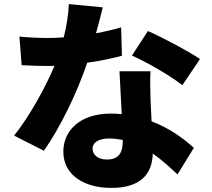

<svg xmlns="http://www.w3.org/2000/svg" viewBox="-20 -848 1040 940"><path d="M483 -812 317 -828C315 -777 306 -719 292 -665C266 -663 240 -662 214 -662C181 -662 121 -664 75 -669L86 -529C132 -526 173 -525 215 -525C226 -525 236 -525 247 -526C203 -422 127 -282 49 -184L195 -110C276 -225 360 -400 407 -541C475 -550 536 -564 577 -575L573 -714C539 -704 497 -694 450 -685C464 -735 476 -781 483 -812ZM433 -121C433 -150 464 -170 513 -170C537 -170 559 -167 581 -163V-158C581 -102 563 -67 503 -67C461 -67 433 -89 433 -121ZM717 -499H565C568 -443 572 -360 576 -289C559 -291 541 -292 523 -292C369 -292 290 -206 290 -106C290 10 393 72 525 72C673 72 725 0 728 -96C777 -62 818 -23 849 6L929 -124C879 -170 809 -221 722 -254C720 -296 718 -335 717 -359C716 -408 714 -456 717 -499ZM873 -431 959 -559C905 -596 776 -665 704 -696L626 -576C696 -545 813 -478 873 -431Z"/></svg>

Font: Noto Sans JP Black
Style: Regular
Weight: 900
Designer: Ryoko NISHIZUKA 西塚涼子 (kana, bopomofo & ideographs); Paul D. Hunt (Latin, Greek & Cyrillic); Sandoll Communications 산돌커뮤니
Foundry: Adobe
Version: Version 2.002;hotconv 1.0.116;makeotfexe 2.5.65601